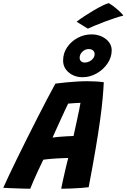

<svg xmlns="http://www.w3.org/2000/svg" viewBox="-72 -1178 795 1206"><path d="M117.9 7.5Q105.6 7.5 83.7 6.9Q61.8 6.2 36.2 5.4Q10.8 4.5 -12.8 3.6Q-36.2 2.6 -51.6 1.6Q-38 -29.2 -15.2 -77.2Q7.5 -125.2 36.1 -183.9Q64.8 -242.6 96.6 -306.2Q128.4 -369.9 160.5 -432.8Q192.6 -495.8 222.2 -552.4Q251.9 -609 276 -652.8Q310.9 -657.4 345.2 -660.7Q379.6 -664 412.6 -665.9Q445.6 -667.9 476.9 -667.9Q503.4 -667.9 529.2 -666.4Q555 -664.9 579.9 -661.5Q577.9 -617.5 572.8 -560.6Q567.8 -503.6 557.1 -426.2Q546.5 -348.9 528.9 -244.7Q511.4 -140.5 484.9 -2Q467.8 0.2 436.7 2.6Q405.6 5 371.9 6.2Q338.2 7.5 312.4 7.5Q314.9 -6.6 319 -25.2Q323.1 -43.9 327.8 -64.9Q332.4 -86 337.4 -107.4Q342.4 -128.8 347.2 -148.9Q352.1 -169.1 356.6 -185.8Q340.6 -185.4 322 -184.6Q303.4 -183.9 284.3 -182.8Q265.2 -181.6 248.4 -180.2Q231.6 -178.8 218.8 -177.2Q206 -175.8 200 -174.8Q183.4 -140.9 167.4 -106.4Q151.4 -72 138.6 -42.3Q125.9 -12.6 117.9 7.5ZM258 -313.9Q269.9 -316 294.9 -318.2Q320 -320.4 346.8 -321.9Q373.5 -323.4 390 -323.8Q392.1 -334.4 398.6 -363.6Q405 -392.9 412.6 -427.8Q420.1 -462.6 426 -491.8Q431.9 -521 433.5 -532Q425.4 -532 409.1 -531Q392.9 -530 377.4 -528.9Q362 -527.8 355.9 -527Q348.8 -512.6 336.7 -486.7Q324.6 -460.8 310.4 -429.6Q296.1 -398.5 282.4 -368.1Q268.8 -337.8 258 -313.9ZM446.6 -693Q395.5 -693 359.9 -722.8Q324.4 -752.5 324.4 -797.9Q324.4 -844.2 349.9 -881.4Q375.4 -918.6 416.3 -940.3Q457.2 -962 503.1 -962Q537.9 -962 566.6 -948.8Q595.4 -935.6 612.5 -913.1Q629.6 -890.5 629.6 -862.1Q629.6 -817.8 603.2 -779.1Q576.8 -740.4 534.9 -716.7Q493.1 -693 446.6 -693ZM460.9 -785.1Q475.8 -785.1 490 -792.2Q504.2 -799.2 513.3 -811.4Q522.4 -823.5 522.4 -838Q522.4 -852.8 512.2 -861.2Q502.1 -869.8 485 -869.8Q463.1 -869.8 445.8 -853.6Q428.4 -837.4 428.4 -815.1Q428.4 -800.8 437.4 -792.9Q446.5 -785.1 460.9 -785.1ZM611.6 -1158.2Q633.9 -1144.9 653.4 -1128.7Q673 -1112.5 686.3 -1099.2Q699.6 -1085.9 703 -1080.1Q681.4 -1075 649.8 -1064.5Q618.2 -1054 584.6 -1041.4Q551 -1028.8 522.8 -1016.9Q494.5 -1005.1 479.9 -998L409.2 -1041.4Q427.6 -1056.2 456.4 -1075.2Q485.2 -1094.2 516.3 -1112.6Q547.4 -1130.9 573.3 -1143.6Q599.2 -1156.4 611.6 -1158.2Z"/></svg>

Font: Grandstander Thin
Style: Italic
Weight: 100
Italic angle: -15°
Designer: Tyler Finck
Foundry: Etcetera Type Co
Version: Version 1.200